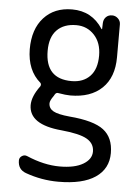

<svg xmlns="http://www.w3.org/2000/svg" viewBox="-54 -572 608 845"><g transform="rotate(5 250.0 -149.5)"><path d="M254.9 -462.9Q200.2 -462.9 169.4 -431.6Q138.7 -400.4 138.7 -339.8Q138.7 -215.8 254.9 -215.8Q306.6 -215.8 336.4 -247.1Q366.2 -278.3 366.2 -337.9Q366.2 -394.5 334.5 -428.7Q302.7 -462.9 254.9 -462.9ZM235.4 163.1Q301.8 163.1 338.9 141.1Q376 119.1 376 85Q376 49.8 343.8 30.8Q311.5 11.7 230.5 3.9Q85.9 -8.8 85 -94.7Q85 -133.8 120.1 -180.7Q125 -189.5 119.1 -196.3Q60.5 -246.1 59.6 -339.8Q59.6 -428.7 106 -479.5Q152.3 -530.3 230.5 -530.3Q318.4 -530.3 366.2 -456.1Q366.2 -455.1 368.2 -455.1Q369.1 -455.1 369.1 -456.1L370.1 -483.4Q371.1 -499 381.3 -509.3Q391.6 -519.5 408.2 -519.5Q422.9 -519.5 434.1 -508.8Q445.3 -498 445.3 -483.4V-337.9Q445.3 -249 395 -200.7Q344.7 -152.3 254.9 -152.3Q235.4 -152.3 201.2 -158.2Q192.4 -160.2 186.5 -150.4Q185.5 -149.4 184.6 -147Q183.6 -144.5 182.6 -143.6Q167 -122.1 167 -110.4Q167 -87.9 187.5 -76.2Q208 -64.5 259.8 -59.6Q367.2 -50.8 411.1 -17.1Q455.1 16.6 455.1 85Q455.1 154.3 398.9 192.4Q342.8 230.5 235.4 230.5Q161.1 230.5 90.8 205.1Q54.7 192.4 54.7 152.3Q54.7 139.6 65.9 132.3Q77.1 125 88.9 129.9Q166 163.1 235.4 163.1Z"/></g></svg>

Font: Rounded-X Mgen+ 2m regular
Style: Regular
Weight: 400
Designer: [Source Han Sans]
Ryoko NISHIZUKA  (kana & ideographs); Paul D. Hunt (Latin, Greek & Cyrillic); Wenlong ZHANG  (bopomofo
Version: Version 1.059.20150602